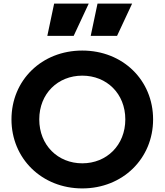

<svg xmlns="http://www.w3.org/2000/svg" viewBox="-20 -1039 918 1071"><path d="M439 12C664 12 834 -154 834 -373C834 -592 665 -757 439 -757C213 -757 44 -592 44 -373C44 -154 214 12 439 12ZM199 -373C199 -517 303 -617 439 -617C575 -617 679 -517 679 -373C679 -229 575 -128 439 -128C303 -128 199 -229 199 -373ZM244 -839H391L475 -1019H282ZM486 -839H633L717 -1019H524Z"/></svg>

Font: Mluvka ExtraBold
Style: Regular
Weight: 800
Designer: Modified by Jiří Krblich, Original typeface by Gumpita Rahayu
Foundry: Gumpita Rahayu & Jiří Krblich
Version: Version 2.000;Glyphs 3.1.1 (3134)